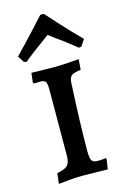

<svg xmlns="http://www.w3.org/2000/svg" viewBox="-116 -793 552 854"><g transform="rotate(-15 160.0 -366.0)"><path d="M51 -40Q88 -47 100 -60Q112 -73 112 -106L113 -411Q113 -436 107 -444.5Q101 -453 83 -453L53 -452L50 -458L55 -501Q73 -501 88 -500L164 -499Q187 -499 224.5 -501.5Q262 -504 274 -505L270 -457Q238 -453 227.5 -445Q217 -437 215 -414Q205 -218 205 -100Q205 -68 211.5 -57Q218 -46 238 -46Q252 -46 262.5 -47Q273 -48 276 -49L279 -44L272 2Q259 2 223.5 1Q188 0 154 0Q126 0 91 3.5Q56 7 45 8ZM36 -556 16 -586Q58 -629 102.5 -677Q147 -725 160 -740H176Q189 -725 233.5 -676.5Q278 -628 320 -586L300 -556L288 -554Q245 -590 188 -630Q179 -638 168 -645Q88 -588 48 -554Z"/></g></svg>

Font: Alegreya SC Medium
Style: Regular
Weight: 500
Designer: Juan Pablo del Peral
Foundry: Huerta Tipografica
Version: Version 2.007; ttfautohint (v1.6)